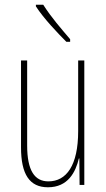

<svg xmlns="http://www.w3.org/2000/svg" viewBox="-20 -783 448 813"><path d="M163 -763H132V-756C165 -705 223 -644 261 -606H277V-617C238 -663 198 -708 163 -763ZM337 -527H311V-228C311 -82 261 -15 185 -15C127 -15 95 -60 95 -167V-527H69V-159C69 -45 105 10 183 10C268 10 300 -54 314 -112H316L317 0H337Z"/></svg>

Font: Noto Sans Devanagari ExtraCondensed Thin
Style: Regular
Weight: 100
Width: 2
Designer: Jelle Bosma - Monotype Design Team
Foundry: Monotype Imaging Inc.
Version: Version 2.004